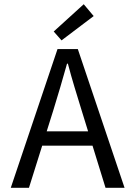

<svg xmlns="http://www.w3.org/2000/svg" viewBox="-20 -888 640 908"><path d="M31 0 252 -656H348L569 0H479L366 -366Q349 -421 332.5 -475.5Q316 -530 301 -587H297Q281 -530 265 -475.5Q249 -421 232 -366L117 0ZM148 -199V-267H449V-199ZM271 -697 234 -739 376 -868 423 -812Z"/></svg>

Font: Source Code Variable
Style: Regular
Weight: 400
Monospace: yes
Designer: Paul D. Hunt, Teo Tuominen
Foundry: Adobe Systems Incorporated
Version: Version 1.010;hotconv 1.0.106;makeotfexe 2.5.65593